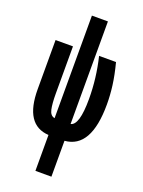

<svg xmlns="http://www.w3.org/2000/svg" viewBox="-181 -840 863 1161"><g transform="rotate(20 250.0 -259.5)"><path d="M304 240V9Q470 -4 470 -285Q470 -344 462 -406Q454 -468 434 -545H325Q357 -413 357 -278Q357 -110 304 -99V-759H201V-99Q173 -104 165 -140.5Q157 -177 157 -243V-545H45V-229Q45 0 201 9V240Z"/></g></svg>

Font: Noto Sans Mono UI Condensed
Style: Bold
Weight: 700
Width: 3
Designer: Monotype Design team
Foundry: Monotype Imaging Inc.
Version: 1.000